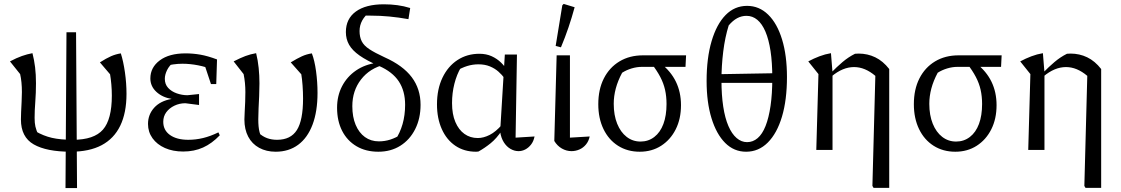

<svg xmlns="http://www.w3.org/2000/svg" viewBox="-20 -767 5734 982"><path d="M342 9Q218 9 152.5 -28.5Q87 -66 87 -156Q87 -170 88 -194.5Q89 -219 90.5 -246Q92 -273 92 -296Q92 -349 83 -388L31 -453Q65 -471 92 -480.5Q119 -490 146 -495Q155 -460 159.5 -423Q164 -386 164 -341Q164 -292 160.5 -246.5Q157 -201 157 -164Q157 -138 161 -120Q165 -102 177 -75L161 -96Q202 -72 245.5 -62Q289 -52 353 -52Q461 -52 506.5 -104Q552 -156 552 -278Q552 -306 549.5 -335Q547 -364 543 -387L491 -448Q524 -469 548 -479.5Q572 -490 598 -494Q611 -453 619 -397Q627 -341 627 -287Q627 -190 595 -124Q563 -58 500 -24.5Q437 9 342 9ZM315 195 320 -602H369L374 195Z M917 8Q864 8 823.5 -10Q783 -28 760 -60Q737 -92 737 -133Q737 -181 768.5 -216Q800 -251 858 -261Q810 -269 779.5 -297.5Q749 -326 749 -366Q749 -422 797 -458Q845 -494 929 -494Q967 -494 1004.5 -487.5Q1042 -481 1090 -463L1077 -408Q1034 -425 993 -433Q952 -441 913 -441Q866 -441 816 -427L869 -450Q846 -432 834.5 -408.5Q823 -385 823 -364Q823 -336 840 -317.5Q857 -299 884 -289.5Q911 -280 939 -280L998 -286V-230L928 -239Q898 -239 872 -226.5Q846 -214 830.5 -193Q815 -172 815 -144Q815 -101 849.5 -76.5Q884 -52 943 -52Q981 -52 1018.5 -61Q1056 -70 1097 -90L1104 -75Q1064 -33 1018.5 -12.5Q973 8 917 8ZM1059 -337 1017 -463H1090L1086 -337Z M1390 9Q1342 9 1305.5 -11Q1269 -31 1249.5 -68Q1230 -105 1230 -156Q1230 -170 1231.5 -194.5Q1233 -219 1234 -246Q1235 -273 1235 -296Q1235 -344 1226 -388L1175 -453Q1210 -471 1235.5 -480.5Q1261 -490 1290 -495Q1299 -459 1303 -419.5Q1307 -380 1307 -341Q1307 -308 1305.5 -275.5Q1304 -243 1302.5 -213Q1301 -183 1301 -157Q1301 -137 1302.5 -121Q1304 -105 1307.5 -91.5Q1311 -78 1317 -65L1302 -88Q1323 -69 1346 -60.5Q1369 -52 1397 -52Q1467 -52 1498.5 -102Q1530 -152 1530 -263Q1530 -296 1527.5 -330Q1525 -364 1521 -387L1467 -448Q1500 -468 1524 -479Q1548 -490 1575 -494Q1589 -458 1596.5 -402.5Q1604 -347 1604 -292Q1604 -197 1578.5 -129.5Q1553 -62 1505 -26.5Q1457 9 1390 9Z M1915 9Q1851 9 1803.5 -19Q1756 -47 1730 -97.5Q1704 -148 1704 -216Q1704 -277 1729.5 -326Q1755 -375 1801 -406.5Q1847 -438 1909 -446L1948 -437Q1871 -418 1826.5 -360.5Q1782 -303 1782 -224Q1782 -169 1799 -128.5Q1816 -88 1846.5 -66Q1877 -44 1918 -44Q1948 -44 1976 -53Q2004 -62 2035 -81L2000 -48Q2026 -87 2039 -132.5Q2052 -178 2052 -231Q2052 -302 2019.5 -351Q1987 -400 1918 -430Q1856 -457 1819 -483Q1782 -509 1765.5 -538Q1749 -567 1749 -603Q1749 -671 1800 -708Q1851 -745 1943 -745Q1979 -745 2012.5 -740.5Q2046 -736 2078 -726L2069 -669Q2019 -678 1971.5 -682.5Q1924 -687 1878 -687Q1861 -688 1845 -687.5Q1829 -687 1812 -686L1874 -708Q1819 -667 1819 -608Q1819 -578 1830 -556Q1841 -534 1869 -515.5Q1897 -497 1947 -474Q2041 -432 2086 -372Q2131 -312 2131 -231Q2131 -161 2103.5 -106.5Q2076 -52 2027.5 -21.5Q1979 9 1915 9Z M2427 8Q2424 8 2421 8.5Q2418 9 2415 9Q2354 9 2309 -21.5Q2264 -52 2239.5 -107Q2215 -162 2215 -233Q2215 -311 2243 -369.5Q2271 -428 2320 -460Q2369 -492 2432 -492Q2467 -492 2494.5 -479.5Q2522 -467 2542.5 -447Q2563 -427 2577 -403L2561 -366Q2548 -384 2529.5 -400.5Q2511 -417 2485.5 -427.5Q2460 -438 2427 -438Q2398 -438 2370 -429.5Q2342 -421 2308 -401L2338 -423Q2316 -386 2304 -338.5Q2292 -291 2292 -240Q2292 -183 2309 -143Q2326 -103 2355.5 -82Q2385 -61 2424 -61Q2453 -61 2484.5 -77Q2516 -93 2547 -129V-100Q2520 -59 2489 -34Q2458 -9 2427 8ZM2632 6Q2611 6 2591 -5.5Q2571 -17 2557 -39Q2543 -61 2538 -93L2562 -488H2624L2617 -63L2714 -69Q2709 -44 2696 -27.5Q2683 -11 2666.5 -2.5Q2650 6 2632 6Z M2815 -46 2827 -484H2895V-63L2996 -69Q2991 -45 2977 -28Q2963 -11 2943.5 -2.5Q2924 6 2903 6Q2877 6 2853.5 -7.5Q2830 -21 2815 -46ZM2849 -525 2822 -532 2856 -740 2863 -747 2919 -730Q2905 -678 2887.5 -626.5Q2870 -575 2849 -525Z M3263 -425Q3237 -425 3210.5 -417Q3184 -409 3162 -395Q3140 -354 3129.5 -314.5Q3119 -275 3119 -236Q3119 -178 3136.5 -134.5Q3154 -91 3185 -67Q3216 -43 3256 -43Q3296 -43 3326.5 -66.5Q3357 -90 3373 -133Q3389 -176 3389 -235Q3389 -274 3381.5 -307.5Q3374 -341 3357 -373.5Q3340 -406 3312 -442L3359 -443Q3463 -362 3463 -229Q3463 -159 3436 -105.5Q3409 -52 3361.5 -21.5Q3314 9 3252 9Q3189 9 3141 -21.5Q3093 -52 3066.5 -107Q3040 -162 3040 -234Q3040 -310 3068.5 -366Q3097 -422 3148.5 -453Q3200 -484 3269 -484H3489L3486 -425Z M3796 9Q3734 9 3689 -36Q3644 -81 3619 -162.5Q3594 -244 3594 -353Q3594 -470 3619.5 -556.5Q3645 -643 3691 -690Q3737 -737 3801 -737Q3863 -737 3909 -692Q3955 -647 3980 -565Q4005 -483 4005 -373Q4005 -256 3979.5 -170.5Q3954 -85 3907 -38Q3860 9 3796 9ZM3801 -40Q3831 -40 3855 -60.5Q3879 -81 3895.5 -122.5Q3912 -164 3921 -225.5Q3930 -287 3930 -368Q3930 -447 3921 -506Q3912 -565 3895 -605Q3878 -645 3853.5 -665.5Q3829 -686 3798 -686Q3773 -686 3750.5 -674Q3728 -662 3707 -637Q3688 -576 3679 -503Q3670 -430 3670 -357Q3670 -281 3679 -222Q3688 -163 3705.5 -122.5Q3723 -82 3747.5 -61Q3772 -40 3801 -40ZM3626 -343V-387L3971 -393V-343Z M4448 194 4442 184 4457 -379 4528 -414V194ZM4233 -376 4232 -396Q4259 -424 4289 -449.5Q4319 -475 4353 -492Q4358 -492 4362.5 -492.5Q4367 -493 4371 -493Q4417 -493 4456.5 -474Q4496 -455 4528 -414L4457 -379Q4404 -424 4348 -424Q4290 -424 4233 -376ZM4155 0 4166 -388 4114 -453Q4142 -468 4171 -479Q4200 -490 4230 -495L4238 -396V0Z M4877 -425Q4851 -425 4824.5 -417Q4798 -409 4776 -395Q4754 -354 4743.5 -314.5Q4733 -275 4733 -236Q4733 -178 4750.5 -134.5Q4768 -91 4799 -67Q4830 -43 4870 -43Q4910 -43 4940.5 -66.5Q4971 -90 4987 -133Q5003 -176 5003 -235Q5003 -274 4995.5 -307.5Q4988 -341 4971 -373.5Q4954 -406 4926 -442L4973 -443Q5077 -362 5077 -229Q5077 -159 5050 -105.5Q5023 -52 4975.5 -21.5Q4928 9 4866 9Q4803 9 4755 -21.5Q4707 -52 4680.5 -107Q4654 -162 4654 -234Q4654 -310 4682.5 -366Q4711 -422 4762.5 -453Q4814 -484 4883 -484H5103L5100 -425Z M5532 194 5526 184 5541 -379 5612 -414V194ZM5317 -376 5316 -396Q5343 -424 5373 -449.5Q5403 -475 5437 -492Q5442 -492 5446.5 -492.5Q5451 -493 5455 -493Q5501 -493 5540.5 -474Q5580 -455 5612 -414L5541 -379Q5488 -424 5432 -424Q5374 -424 5317 -376ZM5239 0 5250 -388 5198 -453Q5226 -468 5255 -479Q5284 -490 5314 -495L5322 -396V0Z"/></svg>

Font: Piazzolla 24pt
Style: Regular
Weight: 400
Designer: Juan Pablo del Peral
Foundry: Huerta Tipografica
Version: Version 2.005